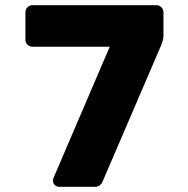

<svg xmlns="http://www.w3.org/2000/svg" viewBox="-20 -720 726 740"><path d="M403 -540H105Q94 -540 86 -548Q78 -556 78 -567V-673Q78 -684 86 -692Q94 -700 105 -700H583Q594 -700 602 -692Q610 -684 610 -673V-580Q610 -564 594 -529L377 -24Q367 0 348 0H208Q198 0 191 -7Q184 -14 184 -24Q184 -29 187 -36Z"/></svg>

Font: Hezaedrus
Style: Bold
Weight: 700
Designer: Hubert & Fischer
Foundry: Hubert & Fischer
Version: Version 1.10;September 3, 2019;FontCreator 11.5.0.2425 64-bi